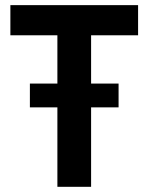

<svg xmlns="http://www.w3.org/2000/svg" viewBox="-20 -720 572 740"><path d="M95.2 -306.2V-397.9H201.2V-584H20V-700.2H512.2V-584H331.1V-397.9H437V-306.2H331.1V0H201.2V-306.2Z"/></svg>

Font: Fixel Text SemiBold
Style: Regular
Weight: 600
Width: 4
Designer: AlfaBravo + MacPaw
Foundry: Kyrylo Tkachov, Marchela Mozhyna, Serhii Makarenko, Maria Weinstein, Zakhar Kryvoshyya
Version: Version 1.211